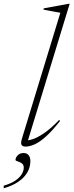

<svg xmlns="http://www.w3.org/2000/svg" viewBox="-98 -755 384 1002"><path d="M217 -688.5Q208 -690 192.5 -692.8Q177 -695.5 160 -698.8Q143 -702 128.5 -705L130.5 -711.5L258.5 -735H265.5L43 -6.5L28 -24Q43 -19.5 69.5 -27.5Q96 -35.5 132 -60Q168 -84.5 210.5 -129L215.5 -124Q175 -72.5 142.5 -43.2Q110 -14 83.5 -2Q57 10 35.5 10Q19.5 10 14.5 1Q9.5 -8 16 -30ZM-17 79.5Q-17 67 -5.2 55.2Q6.5 43.5 25.5 43.5Q42 43.5 51.2 54.8Q60.5 66 60.5 86Q60.5 117 44.8 144.5Q29 172 -2 193.2Q-33 214.5 -78.5 227.5V214Q-41 203 -18.2 187.5Q4.5 172 15.2 154.2Q26 136.5 26 120Q26 104 15.2 97Q4.5 90 -6.2 87Q-17 84 -17 79.5Z"/></svg>

Font: Newsreader 60pt ExtraLight
Style: Italic
Weight: 250
Italic angle: -17°
Designer: Hugues Gentile
Foundry: Production Type
Version: Version 1.003